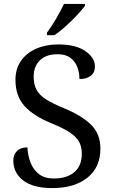

<svg xmlns="http://www.w3.org/2000/svg" viewBox="-20 -951 584 981"><path d="M247 10Q149 10 98.5 -29Q48 -68 48 -131Q48 -161 67 -179.5Q86 -198 120 -198Q122 -157 136 -120.5Q150 -84 179 -61.5Q208 -39 255 -39Q322 -39 360 -71.5Q398 -104 398 -165Q398 -202 383.5 -227.5Q369 -253 335.5 -275Q302 -297 243 -321Q150 -359 104.5 -410Q59 -461 59 -543Q59 -600 87.5 -640.5Q116 -681 165.5 -702.5Q215 -724 278 -724Q367 -724 416 -690Q465 -656 465 -612Q465 -580 443.5 -563.5Q422 -547 386 -547Q386 -578 375.5 -607Q365 -636 340.5 -655Q316 -674 274 -674Q216 -674 184 -643Q152 -612 152 -560Q152 -520 166.5 -492.5Q181 -465 215 -443.5Q249 -422 307 -398Q395 -362 444 -315Q493 -268 493 -191Q493 -96 426.5 -43Q360 10 247 10ZM220 -784Q242 -813 266.5 -855Q291 -897 307 -931H414V-921Q402 -904 375 -875Q348 -846 316.5 -817.5Q285 -789 258 -771H220Z"/></svg>

Font: Noto Serif Oriya
Style: Regular
Weight: 400
Designer: David Williams
Foundry: Google LLC, David Williams
Version: Version 1.051; ttfautohint (v1.8.4.7-5d5b)